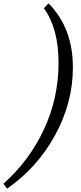

<svg xmlns="http://www.w3.org/2000/svg" viewBox="-144 -819 481 1138"><path d="M-124 270Q28 136 115.5 -50Q203 -236 203 -448Q203 -651 116 -770L144 -799Q288 -653 288 -419Q288 -211 183 -18.5Q78 174 -102 299Z"/></svg>

Font: Volkhov
Style: Italic
Weight: 400
Italic angle: -12°
Designer: Cyreal (www.cyreal.org)
Foundry: Cyreal (www.cyreal.org)
Version: Version 1.010